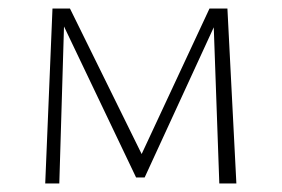

<svg xmlns="http://www.w3.org/2000/svg" viewBox="-20 -430 660 450"><path d="M494 0 481 -366 319 -14H299L130 -368L119 0H86L103 -410H144L312 -69L471 -410H513L534 0Z"/></svg>

Font: Ysabeau Infant Light
Style: Regular
Weight: 300
Designer: Christian Thalmann (Catharsis Fonts)
Version: Version 0.003